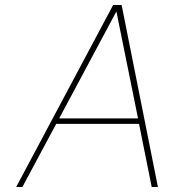

<svg xmlns="http://www.w3.org/2000/svg" viewBox="-20 -752 700 772"><path d="M45 0 435 -732H469L615 0H590L539 -254H206L70 0ZM218 -276H535L448 -706Z"/></svg>

Font: Exo Thin Thin
Style: Italic
Weight: 250
Italic angle: -9°
Version: Version 2.000